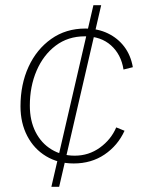

<svg xmlns="http://www.w3.org/2000/svg" viewBox="-20 -620 566 740"><path d="M264 10Q204 10 157.5 -18Q111 -46 85 -96Q59 -146 59 -210Q59 -295 90 -362.5Q121 -430 177.5 -470Q234 -510 309 -510Q357 -510 395.5 -491.5Q434 -473 459 -440Q484 -407 492 -361L456 -352Q447 -410 408 -445Q369 -480 307 -480Q242 -480 194.5 -444Q147 -408 121 -347.5Q95 -287 95 -213Q95 -155 117 -111.5Q139 -68 178.5 -44Q218 -20 268 -20Q322 -20 365 -51Q408 -82 428 -129L460 -116Q434 -59 383 -24.5Q332 10 264 10ZM178 100 340 -600H370L208 100Z"/></svg>

Font: Kantumruy Pro ExtraLight
Style: Italic
Weight: 250
Italic angle: -13°
Version: Version 1.002